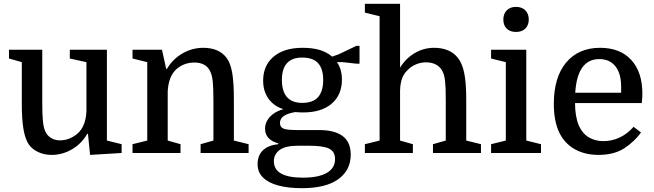

<svg xmlns="http://www.w3.org/2000/svg" viewBox="-20 -800 3420 1004"><path d="M201 -540V-262Q201 -198 204.5 -165.5Q208 -133 216 -115Q226 -91 247 -78.5Q268 -66 293 -66Q320 -66 344 -76Q368 -86 387 -103Q428 -140 432 -218V-475L345 -494V-540H539V-65L616 -46V0L451 10L440 -100H436Q407 -49 357 -19.5Q307 10 250 10Q212 10 180.5 -4.5Q149 -19 131 -44Q112 -72 103 -123Q94 -174 94 -259V-475L27 -494V-540Z M750 -65V-475L673 -494V-540H827L849 -440H853Q883 -491 934 -520.5Q985 -550 1043 -550Q1126 -550 1166 -496Q1186 -468 1194.5 -417.5Q1203 -367 1203 -281V-65L1280 -46V0H1029V-46L1096 -65V-278Q1096 -341 1092.5 -373.5Q1089 -406 1080 -425Q1069 -450 1047.5 -461.5Q1026 -473 997 -473Q942 -473 902 -438Q861 -400 857 -322V-65L924 -46V0H673V-46Z M1814 9Q1814 90 1749 137Q1684 184 1559 184Q1487 184 1435 170Q1383 156 1355 128Q1327 100 1327 59Q1327 12 1355.5 -14.5Q1384 -41 1435 -46V-50Q1366 -70 1366 -127Q1366 -148 1376 -167.5Q1386 -187 1407.5 -203.5Q1429 -220 1462 -229Q1412 -245 1384 -284Q1356 -323 1356 -378Q1356 -458 1411 -504Q1466 -550 1562 -550Q1615 -550 1652.5 -538.5Q1690 -527 1717 -504L1751 -516L1843 -560H1860V-467H1843L1773 -475H1742Q1768 -438 1768 -384Q1768 -304 1714.5 -258Q1661 -212 1565 -212Q1555 -212 1545 -212.5Q1535 -213 1525 -214Q1486 -208 1465 -194Q1444 -180 1444 -157Q1444 -135 1462.5 -127.5Q1481 -120 1532 -120H1648Q1730 -120 1772 -88.5Q1814 -57 1814 9ZM1594 -38H1539Q1472 -38 1442 -15.5Q1412 7 1412 43Q1412 129 1564 129Q1646 129 1689 104Q1732 79 1732 32Q1732 -7 1701.5 -22.5Q1671 -38 1594 -38ZM1454 -382Q1454 -323 1480.5 -292.5Q1507 -262 1560 -262Q1617 -262 1643.5 -292.5Q1670 -323 1670 -382Q1670 -440 1643.5 -469.5Q1617 -499 1560 -499Q1507 -499 1480.5 -469.5Q1454 -440 1454 -382Z M2311 -65V-278Q2311 -343 2307.5 -375Q2304 -407 2295 -425Q2271 -474 2207 -474Q2179 -474 2153 -462.5Q2127 -451 2109 -431Q2091 -414 2082 -388.5Q2073 -363 2072 -326V-65L2139 -46V0H1888V-46L1965 -65V-715L1888 -734V-780H2072V-446Q2101 -494 2148 -522Q2195 -550 2250 -550Q2291 -550 2322 -537Q2353 -524 2373 -499Q2397 -470 2407.5 -418.5Q2418 -367 2418 -281V-65L2495 -46V0H2244V-46Z M2625 -475 2548 -494V-540H2732V-65L2809 -46V0H2548V-46L2625 -65ZM2612 -698Q2612 -728 2630 -746Q2648 -764 2678 -764Q2709 -764 2727 -746Q2745 -728 2745 -698Q2745 -669 2727.5 -651Q2710 -633 2678 -633Q2647 -633 2629.5 -650.5Q2612 -668 2612 -698Z M3336 -261H2987Q2987 -190 3007 -143Q3026 -101 3059.5 -81.5Q3093 -62 3135 -62Q3181 -62 3221.5 -81.5Q3262 -101 3293 -137L3332 -107Q3297 -59 3244 -24.5Q3191 10 3109 10Q3039 10 2986 -19.5Q2933 -49 2905 -106Q2890 -137 2883 -175Q2876 -213 2876 -256Q2876 -396 2940.5 -473Q3005 -550 3118 -550Q3223 -550 3281 -486.5Q3339 -423 3339 -311Q3339 -301 3338.5 -291.5Q3338 -282 3336 -261ZM3114 -491Q2999 -491 2988 -315H3228V-346Q3228 -416 3198 -453.5Q3168 -491 3114 -491Z"/></svg>

Font: Domine Medium
Style: Regular
Weight: 500
Designer: Pablo Impallari, Rodrigo Fuenzalida, Brenda Gallo
Foundry: Pablo Impallari, Rodrigo Fuenzalida, Brenda Gallo
Version: Version 2.000